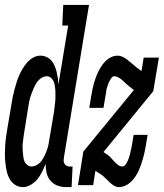

<svg xmlns="http://www.w3.org/2000/svg" viewBox="-36 -755 668 783"><path d="M58 8Q40 8 26 -1Q12 -10 3.5 -25Q-5 -40 -8.5 -56.5Q-12 -73 -14 -90Q-16 -107 -16 -124.5Q-16 -142 -15 -159.5Q-14 -177 -11.5 -195Q-9 -213 -6 -231L11 -331Q13 -346 16 -360.5Q19 -375 23 -389.5Q27 -404 31.5 -418.5Q36 -433 42 -447Q48 -461 56 -474.5Q64 -488 75 -500.5Q86 -513 100 -520.5Q114 -528 128 -528Q142 -528 154 -522.5Q166 -517 174 -507.5Q182 -498 187 -486Q192 -474 195 -461.5Q198 -449 200 -435.5Q202 -422 202 -409L242 -651H218L222 -735H327L225 -115Q224 -108 223.5 -101.5Q223 -95 226 -89Q229 -83 234.5 -79.5Q240 -76 247 -76H260L256 8H233Q214 8 197.5 1.5Q181 -5 169.5 -18.5Q158 -32 154 -50Q150 -68 150 -87Q144 -71 136 -55Q128 -39 117.5 -25.5Q107 -12 90.5 -2Q74 8 58 8ZM449 8Q439 8 430.5 3Q422 -2 414.5 -8.5Q407 -15 400.5 -22Q394 -29 387 -35Q380 -41 371.5 -46.5Q363 -52 355 -57L353 -58L344 0H282L304 -137L510 -388Q500 -395 490.5 -403Q481 -411 472 -419Q468 -424 463 -428Q458 -432 453 -435.5Q448 -439 442 -441.5Q436 -444 430 -444Q424 -444 420 -439Q416 -434 413 -429Q410 -424 407.5 -418.5Q405 -413 403.5 -407.5Q402 -402 400 -396.5Q398 -391 397.5 -385.5Q397 -380 396 -374Q395 -368 394 -363L386 -315H328L336 -363Q338 -375 340.5 -388Q343 -401 346.5 -413.5Q350 -426 354.5 -438.5Q359 -451 365 -463Q371 -475 378.5 -486.5Q386 -498 396 -507.5Q406 -517 418.5 -522.5Q431 -528 444 -528Q454 -528 463.5 -523.5Q473 -519 480.5 -513.5Q488 -508 495.5 -501.5Q503 -495 510.5 -488.5Q518 -482 525.5 -476.5Q533 -471 541 -465L550 -520H612L589 -383L386 -135Q393 -130 400 -125.5Q407 -121 412.5 -115.5Q418 -110 423.5 -103.5Q429 -97 435 -91Q441 -85 448 -80.5Q455 -76 463 -76Q469 -76 473.5 -81Q478 -86 481 -91Q484 -96 486 -101.5Q488 -107 490 -112.5Q492 -118 493.5 -123.5Q495 -129 496 -134.5Q497 -140 498.5 -146Q500 -152 501 -157L509 -205H566L558 -157Q556 -145 553 -132Q550 -119 546.5 -106.5Q543 -94 538.5 -81.5Q534 -69 528.5 -57Q523 -45 515 -33.5Q507 -22 497 -12.5Q487 -3 474.5 2.5Q462 8 449 8ZM92 -76Q104 -76 115.5 -83Q127 -90 134 -100Q141 -110 146.5 -121.5Q152 -133 156 -144.5Q160 -156 162 -167.5Q164 -179 166 -191L183 -291Q185 -302 186 -313Q187 -324 188.5 -334.5Q190 -345 190 -356Q190 -367 190 -377.5Q190 -388 188.5 -399Q187 -410 184 -419.5Q181 -429 173 -436.5Q165 -444 155 -444Q142 -444 130.5 -435.5Q119 -427 112 -415.5Q105 -404 100 -392Q95 -380 90.5 -367.5Q86 -355 83.5 -342.5Q81 -330 79 -317L63 -217Q61 -207 60 -197Q59 -187 57.5 -176.5Q56 -166 56 -156Q56 -146 57 -136Q58 -126 59 -116Q60 -106 63.5 -97.5Q67 -89 75 -82.5Q83 -76 92 -76Z"/></svg>

Font: Iosevka HT Medium Extended
Style: Italic
Weight: 500
Width: 7
Italic angle: -9°
Monospace: yes
Designer: Belleve Invis
Foundry: Belleve Invis
Version: Version 32.3.0; ttfautohint (v1.8.4)